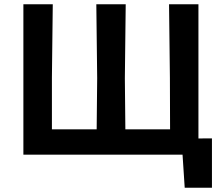

<svg xmlns="http://www.w3.org/2000/svg" viewBox="-20 -721 1037 895"><path d="M89 0V-701H226L222 -359V-56L160 -118H492L430 -56L433 -357L429 -701H566L562 -356L565 -56L503 -118H834L773 -56L772 -358L768 -701H905V0ZM826 -75 968 -76V154H841Z"/></svg>

Font: Ruda ExtraBold
Style: Regular
Weight: 800
Designer: Mariela Monsalve and Angelina Sanchez
Foundry: Mariela Monsalve and Angelina Sanchez
Version: Version 2.000